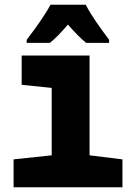

<svg xmlns="http://www.w3.org/2000/svg" viewBox="-20 -786 570 806"><path d="M37 0V-117L197 -134V-417L71 -430V-553H356V-134L494 -117V0ZM92 -619Q107 -638 126.5 -665Q146 -692 164 -719.5Q182 -747 192 -766H340Q357 -733 383.5 -694.5Q410 -656 438 -619V-606H342Q324 -620 305.5 -639Q287 -658 265 -683Q243 -657 224 -637.5Q205 -618 189 -606H92Z"/></svg>

Font: Noto Sans Mono Condensed Black
Style: Regular
Weight: 900
Width: 3
Designer: Monotype Design Team
Foundry: Monotype Imaging Inc.
Version: Version 2.014